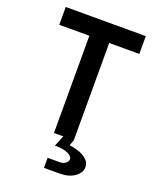

<svg xmlns="http://www.w3.org/2000/svg" viewBox="-169 -830 939 1145"><g transform="rotate(20 300.0 -257.0)"><path d="M237 0V-617H46V-730H554V-617H363V0L350 37Q379 40 409.5 50.5Q440 61 461.5 80Q483 99 483 128Q483 163 446.5 189.5Q410 216 351 216H252V152H327Q351 152 365.5 140.5Q380 129 380 116Q380 95 350.5 82Q321 69 268 69L296 0Z"/></g></svg>

Font: Tiny
Style: Bold
Weight: 700
Monospace: yes
Designer: Philipp Nurullin, Konstantin Bulenkov
Foundry: JetBrains
Version: Version 2.251; ttfautohint (v1.8.4.7-5d5b)